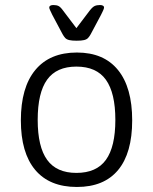

<svg xmlns="http://www.w3.org/2000/svg" viewBox="-20 -738 609 764"><path d="M286 6Q177 6 120 -62Q63 -130 63 -259Q63 -390 120.5 -459.5Q178 -529 286 -529Q393 -529 449.5 -459.5Q506 -390 506 -259Q506 -129 450 -61.5Q394 6 286 6ZM284 -50Q364 -50 401.5 -102Q439 -154 439 -261Q439 -368 401.5 -420.5Q364 -473 284 -473Q205 -473 167.5 -421Q130 -369 130 -261Q130 -154 167.5 -102Q205 -50 284 -50ZM378 -718Q385 -718 389.5 -715.5Q394 -713 394 -708Q394 -704 390 -695.5Q386 -687 382 -679L341 -602Q336 -593 330.5 -587Q325 -581 314.5 -578.5Q304 -576 285 -576Q266 -576 255.5 -578.5Q245 -581 239.5 -587Q234 -593 229 -602L188 -679Q183 -690 179.5 -697Q176 -704 176 -708Q176 -713 180.5 -715.5Q185 -718 192 -718Q205 -718 213 -714Q221 -710 231 -696L284 -626L337 -696Q348 -710 356.5 -714Q365 -718 378 -718Z"/></svg>

Font: Asap Light
Style: Regular
Weight: 300
Designer: Pablo Cosgaya
Foundry: Omnibus-Type
Version: Version 3.001